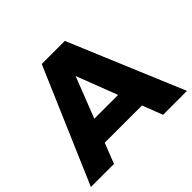

<svg xmlns="http://www.w3.org/2000/svg" viewBox="-166 -903 1106 1106"><g transform="rotate(-45 386.5 -350.5)"><path d="M583 0 535.2 -124H231.9L183.1 0H-4.9L295.9 -701.2H483.9L777.8 0ZM287.1 -264.2H481L384.8 -514.2Z"/></g></svg>

Font: Argentum Sans
Style: Bold
Weight: 700
Designer: Julieta Ulanovsky (Modified by Cristiano Sobral)
Foundry: Julieta Ulanovsky
Version: Version 1.000; ttfautohint (v1.5.65-e2d9)